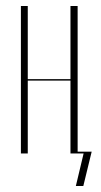

<svg xmlns="http://www.w3.org/2000/svg" viewBox="-20 -514 338 643"><path d="M73 -494V-249H216V-494H240V0H216V-244H73V0H50V-494ZM234 109 260 0H238V-6H287L259 109Z"/></svg>

Font: Moniqa Thin Display
Style: Regular
Weight: 100
Designer: Rajesh Rajput
Foundry: Rajesh Rajput
Version: Version 1.000